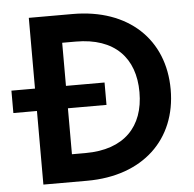

<svg xmlns="http://www.w3.org/2000/svg" viewBox="-58 -751 812 803"><g transform="rotate(-5 348.0 -350.0)"><path d="M92 0H276C510 0 657 -140 657 -350C657 -560 510 -700 276 -700H92V-403H-7V-309H92ZM279 -116H222V-309H384V-403H222V-584H279C442 -584 526 -494 526 -350C526 -206 442 -116 279 -116Z"/></g></svg>

Font: Chess Sans SemiBold
Style: Regular
Weight: 600
Designer: Wolf Bōese
Foundry: Wolf Bōese
Version: Version 7.223;Glyphs 3.3 (3306)